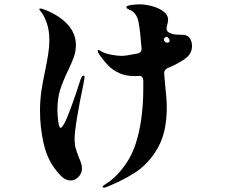

<svg xmlns="http://www.w3.org/2000/svg" viewBox="-20 -812 1040 883"><path d="M863 -600Q863 -564 830 -541Q798 -518 751 -499Q734 -491 735 -474L740 -417Q747 -356 747 -318Q747 -252 733.5 -201Q720 -150 691 -108Q652 -50 596 -15Q540 20 470 48Q463 51 458 51Q452 51 452 47Q452 43 462 37Q519 3 565 -67.5Q611 -138 629 -260Q639 -330 639 -403V-443Q637 -463 621 -463L599 -462Q558 -462 528 -476Q498 -490 479 -509.5Q460 -529 438 -559Q429 -573 429 -578Q429 -582 433 -582Q435 -582 442 -578Q461 -566 490.5 -560.5Q520 -555 540 -555Q558 -555 613 -566Q633 -571 631 -591Q625 -668 618 -706Q610 -753 578 -766Q561 -773 561 -778Q561 -786 582.5 -789Q604 -792 623 -792Q648 -792 678.5 -784Q709 -776 731 -760Q753 -744 753 -721Q753 -711 747 -689Q746 -686 746 -681Q746 -668 758 -662Q773 -654 791 -653Q800 -652 816 -652Q832 -652 842.5 -646Q853 -640 859 -624Q863 -615 863 -600ZM369 -457 365 -432Q323 -231 323 -172Q323 -148 328 -130.5Q333 -113 343 -87Q357 -57 357 -38Q357 -15 341 1.5Q325 18 306 18Q284 18 266.5 2.5Q249 -13 231 -38Q195 -86 179.5 -157.5Q164 -229 164 -302Q164 -351 170.5 -394.5Q177 -438 189 -494Q196 -528 201.5 -562.5Q207 -597 207 -625Q207 -674 194.5 -708Q182 -742 169 -757Q167 -760 164 -763.5Q161 -767 161 -769Q161 -773 166 -773Q170 -773 187 -767Q255 -740 292 -698.5Q329 -657 329 -605Q329 -577 320.5 -552Q312 -527 293 -488Q269 -438 256.5 -398.5Q244 -359 244 -306Q244 -281 248 -252.5Q252 -224 259 -224Q265 -224 278 -249Q288 -267 308 -321.5Q328 -376 347 -436Q352 -453 355.5 -458.5Q359 -464 364 -464Q369 -464 369 -457ZM760 -625Q760 -635 747 -643Q734 -640 733 -628Q737 -620 743.5 -617Q750 -614 757 -618Q760 -620 760 -625Z"/></svg>

Font: Shippori Mincho B1 ExtraBold
Style: Regular
Weight: 800
Designer: FONTDASU
Foundry: FONTDASU / Google Inc. / but / Adobe
Version: Version 3.110; ttfautohint (v1.8.3)